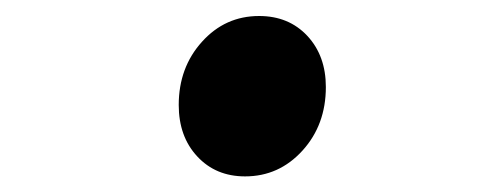

<svg xmlns="http://www.w3.org/2000/svg" viewBox="-20 -502 640 246"><path d="M294 -276Q256.5 -276 232.8 -301.5Q209 -327 209 -367.5Q209 -415.5 238.8 -448.5Q268.5 -481.5 312 -481.5Q350 -481.5 373.8 -456Q397.5 -430.5 397.5 -390.5Q397.5 -342 367.5 -309Q337.5 -276 294 -276Z"/></svg>

Font: Spline Sans Mono SemiBold
Style: Italic
Weight: 600
Italic angle: -4°
Monospace: yes
Version: Version 1.004